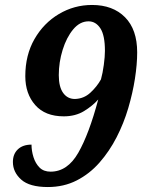

<svg xmlns="http://www.w3.org/2000/svg" viewBox="-20 -744 576 774"><path d="M173 10Q99 10 65.5 -20Q32 -50 32 -91Q32 -123 52 -142Q72 -161 107 -161Q107 -136 115 -110.5Q123 -85 139.5 -68.5Q156 -52 184 -52Q252 -52 295.5 -128Q339 -204 376 -343Q353 -317 318.5 -296Q284 -275 237 -275Q162 -275 122 -320.5Q82 -366 82 -437Q82 -522 119 -586.5Q156 -651 217.5 -687.5Q279 -724 351 -724Q435 -724 484 -674.5Q533 -625 533 -533Q533 -485 524 -427Q515 -369 497 -308Q479 -247 450 -190.5Q421 -134 381 -88.5Q341 -43 289 -16.5Q237 10 173 10ZM282 -345Q318 -346 344.5 -370.5Q371 -395 387 -424Q394 -449 398.5 -482.5Q403 -516 403 -539Q403 -602 384.5 -630Q366 -658 337 -658Q302 -658 275 -625.5Q248 -593 232.5 -543Q217 -493 217 -441Q217 -394 234.5 -369.5Q252 -345 282 -345Z"/></svg>

Font: Noto Serif SemiCondensed
Style: Bold Italic
Weight: 700
Width: 4
Italic angle: -12°
Designer: Monotype Design Team
Foundry: Monotype Imaging Inc.
Version: Version 2.014